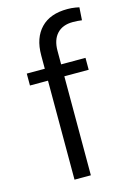

<svg xmlns="http://www.w3.org/2000/svg" viewBox="-115 -810 577 859"><g transform="rotate(-15 173.5 -380.0)"><path d="M120.1 -7.3V-458.5V-465.8H112.8H36.6V-521H112.8H120.1V-528.3V-582.5Q120.1 -624 131.1 -655.3Q142.1 -686.5 163.6 -708.7Q185.1 -731 215.6 -741.9Q246.1 -752.9 286.6 -752.9Q295.9 -752.9 304.9 -752.2Q314 -751.5 323 -750Q332 -748.5 340.8 -746.6L336.9 -687.5Q316.9 -690.4 294.9 -690.4Q247.6 -690.4 221.7 -662.6Q195.8 -634.8 195.8 -584V-528.3V-521H203.1H308.6V-465.8H203.1H195.8V-458.5V-7.3Z"/></g></svg>

Font: Vazir Light FD
Style: Light-FD
Weight: 300
Designer: Saber Rastikerdar
Foundry: Saber Rastikerdar
Version: Version 30.1.0